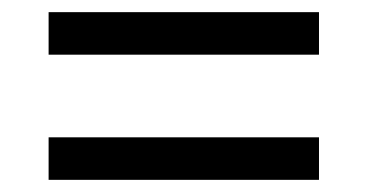

<svg xmlns="http://www.w3.org/2000/svg" viewBox="-20 -515 605 316"><path d="M60 -425H505V-495H60ZM60 -219H505V-289H60Z"/></svg>

Font: Noto Serif Georgian Bold
Style: Regular
Weight: 700
Designer: Monotype Design Team, Akaki Razmadze
Foundry: Google LLC
Version: Version 2.003